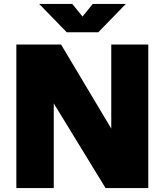

<svg xmlns="http://www.w3.org/2000/svg" viewBox="-20 -955 836 975"><path d="M63 0V-729H290L545 -302V-729H733V0H516L253 -430V0ZM319 -791 179 -935H347L399 -871L451 -935H619L479 -791Z"/></svg>

Font: BDO Grotesk Black
Style: Regular
Weight: 900
Designer: Deni Anggara
Foundry: Lokal Container
Version: Version 2.000